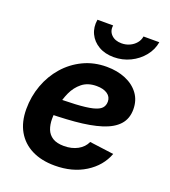

<svg xmlns="http://www.w3.org/2000/svg" viewBox="-141 -868 871 983"><g transform="rotate(20 295.0 -376.5)"><path d="M269.4 11.7Q196.7 11.7 144 -14.9Q91.3 -41.5 62.9 -91.4Q34.6 -141.2 34.6 -210.9Q34.6 -280 57.4 -342.1Q80.2 -404.1 122.1 -451.9Q164.1 -499.8 221.6 -527.4Q279.1 -555 348.5 -555Q406.2 -555 451.9 -535.9Q497.5 -516.8 523.9 -481.2Q550.3 -445.7 550.3 -396Q550.3 -345.1 520.5 -312.3Q490.8 -279.4 432.7 -261Q374.6 -242.6 289.6 -235.3Q204.6 -228 94 -228L109.2 -316.6Q202.7 -316.6 262.4 -319.7Q322.1 -322.9 355.1 -331Q388.1 -339.1 401.1 -353.2Q414.1 -367.2 414.1 -388.8Q414.1 -414.7 392.5 -429.7Q370.8 -444.7 333.4 -444.7Q285.6 -444.7 254.8 -419.9Q224 -395.2 206.9 -357.5Q189.7 -319.8 182.7 -279.7Q175.7 -239.5 175.7 -208.5Q175.7 -177.4 185.3 -152.4Q195 -127.5 217.9 -113Q240.8 -98.6 280 -98.6Q322 -98.6 354 -115.9Q385.9 -133.2 399.8 -164.1L531.4 -146.7Q504.6 -75.1 435 -31.7Q365.5 11.7 269.4 11.7ZM363.6 -613.3Q315.8 -613.3 281.1 -633.6Q246.4 -653.9 230.1 -688.3Q213.7 -722.7 220.6 -765H306.2Q301.1 -734.2 321.4 -713.8Q341.7 -693.5 377.2 -693.5Q400.7 -693.5 421 -702.8Q441.2 -712 454.8 -728.2Q468.4 -744.3 471.5 -765H557.6Q550.7 -722.7 522.6 -688.2Q494.5 -653.6 453 -633.5Q411.5 -613.3 363.6 -613.3Z"/></g></svg>

Font: Inter Variable
Style: Italic
Weight: 400
Italic angle: -9.39999°
Designer: Rasmus Andersson
Foundry: rsms
Version: Version 4.001;git-9221beed3